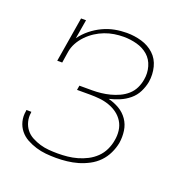

<svg xmlns="http://www.w3.org/2000/svg" viewBox="-102 -623 704 726"><g transform="rotate(20 250.0 -260.0)"><path d="M198 8Q177 8 156.5 6Q136 4 116.5 -2Q97 -8 79.5 -17.5Q62 -27 49.5 -42.5Q37 -58 32 -78Q27 -98 31 -120V-124H51V-120Q48 -102 52.5 -84.5Q57 -67 67.5 -53.5Q78 -40 94 -31.5Q110 -23 127 -18Q144 -13 162 -11.5Q180 -10 198 -10Q218 -10 237.5 -12Q257 -14 276.5 -19.5Q296 -25 314.5 -34.5Q333 -44 348 -58.5Q363 -73 372 -92Q381 -111 384 -130Q388 -150 385.5 -170Q383 -190 373 -206Q363 -222 348 -233Q333 -244 314.5 -250.5Q296 -257 276.5 -259Q257 -261 237 -261H185L188 -279H240Q257 -279 275 -281Q293 -283 310.5 -287.5Q328 -292 345.5 -300Q363 -308 377 -320.5Q391 -333 399 -349.5Q407 -366 410 -384Q415 -411 407.5 -437Q400 -463 381 -479.5Q362 -496 336 -503Q310 -510 283 -510Q264 -510 245 -507Q226 -504 207.5 -497Q189 -490 172 -479Q155 -468 140.5 -453Q126 -438 116.5 -420.5Q107 -403 104 -384L97 -339H77L107 -520H127L114 -443Q129 -464 149.5 -480.5Q170 -497 193.5 -508Q217 -519 241 -523.5Q265 -528 289 -528Q320 -528 349 -519.5Q378 -511 399 -491.5Q420 -472 427.5 -442.5Q435 -413 430 -382Q426 -361 416 -341Q406 -321 388.5 -306.5Q371 -292 350.5 -283.5Q330 -275 309 -270Q333 -264 353.5 -252Q374 -240 387.5 -220.5Q401 -201 404.5 -176.5Q408 -152 404 -127Q400 -106 390 -85Q380 -64 364 -47.5Q348 -31 327 -20Q306 -9 285 -3Q264 3 242 5.5Q220 8 198 8Z"/></g></svg>

Font: Iosevka Curly Slab Thin
Style: Italic
Weight: 100
Italic angle: -9°
Monospace: yes
Designer: Belleve Invis
Foundry: Belleve Invis
Version: Version 22.1.2; ttfautohint (v1.8.4)